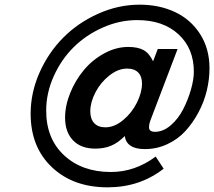

<svg xmlns="http://www.w3.org/2000/svg" viewBox="-20 -781 908 814"><path d="M640.1 -117.2 673.8 -65.9Q572.8 13.2 436 13.2Q290.5 13.2 200.2 -72Q109.9 -157.2 109.9 -298.8Q109.9 -388.7 147.9 -473.9Q186 -559.1 248.5 -621.8Q311 -684.6 396.5 -722.9Q481.9 -761.2 571.8 -761.2Q655.8 -761.2 722.4 -729.7Q789.1 -698.2 828.6 -636.2Q868.2 -574.2 868.2 -491.2Q868.2 -444.8 856.7 -397Q845.2 -349.1 821.5 -304.7Q797.9 -260.3 765.9 -225.3Q733.9 -190.4 689.2 -169.7Q644.5 -148.9 594.2 -148.9Q517.1 -148.9 508.8 -204.1Q481.4 -176.3 451.9 -163.6Q422.4 -150.9 383.8 -150.9Q323.2 -150.9 289.6 -186Q255.9 -221.2 255.9 -282.2Q255.9 -333 277.6 -386.7Q299.3 -440.4 335.2 -483.6Q371.1 -526.9 421.4 -554.4Q471.7 -582 523.9 -582Q564.9 -582 589.1 -568.4Q613.3 -554.7 628.9 -521L648.9 -573.2H732.9L620.1 -276.9Q611.8 -256.8 611.8 -241.2Q611.8 -222.2 637.2 -222.2Q671.9 -222.2 703.9 -249.8Q735.8 -277.3 756.6 -317.9Q777.3 -358.4 789.6 -401.4Q801.8 -444.3 801.8 -477.1Q801.8 -575.7 736.6 -635.7Q671.4 -695.8 562 -695.8Q486.8 -695.8 415.8 -664.3Q344.7 -632.8 292.2 -580.8Q239.7 -528.8 207.8 -457.8Q175.8 -386.7 175.8 -312Q175.8 -192.9 252 -122.3Q328.1 -51.8 450.2 -51.8Q552.2 -51.8 640.1 -117.2ZM426.8 -241.2Q465.3 -241.2 502.2 -272Q539.1 -302.7 560.5 -345.9Q582 -389.2 582 -426.8Q582 -457 565.9 -473.6Q549.8 -490.2 519 -490.2Q480.5 -490.2 443.4 -460.7Q406.2 -431.2 384.5 -389.2Q362.8 -347.2 362.8 -309.1Q362.8 -276.9 379.4 -259Q396 -241.2 426.8 -241.2Z"/></svg>

Font: Involve SemiBold Oblique
Style: Italic
Weight: 600
Italic angle: -10.5°
Designer: Stefan Peev
Foundry: Context Ltd.
Version: Version 1.001